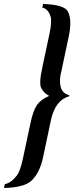

<svg xmlns="http://www.w3.org/2000/svg" viewBox="-29 -731 374 967"><path d="M86.4 67.9 124.5 -110.8Q137.7 -173.8 157 -201.9Q176.3 -230 218.8 -248Q202.1 -256.8 192.1 -268.1Q182.1 -279.3 177.5 -290.3Q172.9 -301.3 173.6 -320.1Q174.3 -338.9 177 -354Q179.7 -369.1 185.5 -397.9L220.2 -561Q233.9 -625 225.1 -649.9Q212.4 -687 184.1 -692.9L188 -710.9Q294.4 -708 313 -672.9Q335 -630.9 316.9 -545.9L280.3 -373Q268.1 -328.1 276.4 -294.2Q284.7 -260.3 320.3 -251L319.3 -246.1Q249.5 -227.1 227.5 -126L188 61Q171.9 137.7 130.4 178.2Q93.8 213.4 -8.8 215.8L-4.9 196.8Q28.3 189 55.2 153.8Q72.8 131.3 86.4 67.9Z"/></svg>

Font: Linux Libertine Slanted
Style: Semibold Slanted
Weight: 600
Designer: Philipp H. Poll
Foundry: Philipp H. Poll
Version: Version 5.1.1